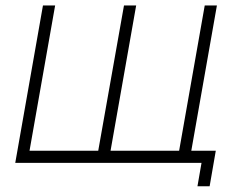

<svg xmlns="http://www.w3.org/2000/svg" viewBox="-20 -582 864 686"><path d="M751 -43.5 729 83.5H685.5L700 0H34.5L133.5 -562.5H177L85.5 -43.5H331L423 -562.5H466.5L375 -43.5H620L711.5 -562.5H755L663.5 -43.5Z"/></svg>

Font: Russisch Sans ExtraLight
Style: Italic
Weight: 200
Width: 4
Italic angle: -10°
Designer: Michael Sharanda (font) & Cristiano Sobral (main changes)
Foundry: Michael Sharanda
Version: Version 2.00;September 8, 2020;FontCreator 13.0.0.2681 64-bi